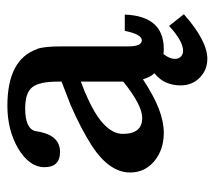

<svg xmlns="http://www.w3.org/2000/svg" viewBox="-50 -402 568 507"><g transform="rotate(-90 233.5 -149.0)"><path d="M448 -103Q444 0 357 0Q349 0 344 -1Q331 15 331 30Q331 39 337 45Q343 51 352 51Q378 51 418 14L449 53Q379 115 331 115Q302 115 281.5 95Q261 75 261 44Q261 24 268.5 6.5Q276 -11 293 -25Q287 -31 283.5 -38.5Q280 -46 277 -55Q233 -26 199 -13Q165 0 136 0Q91 0 61 -25Q31 -50 31 -89Q31 -143 100 -189Q147 -219 209 -246L271 -270V-280Q271 -329 256 -347.5Q241 -366 200 -366Q146 -366 140 -338Q140 -335 139 -331.5Q138 -328 138 -326Q127 -274 85 -274Q45 -274 45 -315Q45 -355 95 -385Q144 -413 207 -413Q330 -413 357 -334V-335Q364 -318 364 -270V-94Q364 -58 380 -58Q396 -58 405 -103ZM240 -207H241Q133 -162 133 -108Q133 -57 175 -57Q209 -57 271 -107V-219Z"/></g></svg>

Font: New Athena Unicode
Style: Bold
Weight: 700
Designer: J. Rusten 1997; rev. by R. Hancock 2001, 2002, rev. by D. Mastronarde 2002-2021
Foundry: Society for Classical Studies (formerly American Philological Association)
Version: Version 5.008